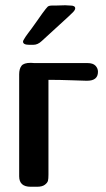

<svg xmlns="http://www.w3.org/2000/svg" viewBox="-20 -713 406 733"><path d="M53.2 -40V-429.2Q53.2 -450.2 62 -461.7Q70.8 -473.1 97.2 -473.1Q100.1 -473.1 104 -472.7Q107.9 -472.2 110.8 -472.2H314Q335 -472.2 344.5 -462.2Q354 -452.1 354 -439Q354 -404.8 313 -404.8H308.1Q302.2 -404.8 255.1 -406.5Q208 -408.2 165 -408.2V-45.9Q165 -30.8 163.1 -22.9Q161.1 -15.1 151.1 -7.6Q141.1 0 121.1 0H97.2Q53.2 0 53.2 -40ZM67.9 -554.2Q67.9 -556.2 68.8 -558.1Q69.8 -560.1 72.5 -564.5Q75.2 -568.8 78.1 -573.5Q81.1 -578.1 87.6 -586.7Q94.2 -595.2 100.6 -604Q106.9 -612.8 118.4 -628.9Q129.9 -645 141.1 -661.1Q157.2 -683.1 162.1 -687.5Q167 -691.9 180.2 -691.9H194.8Q200.7 -691.9 211.9 -692.4Q223.1 -692.9 229 -692.9Q231.9 -692.9 238 -692.4Q244.1 -691.9 247.1 -691.9H248Q267.1 -691.9 267.1 -681.2Q267.1 -675.3 259 -666.7Q251 -658.2 209 -620.1Q168.9 -583 139.2 -556.2Q124 -542 107.9 -542H90.8Q67.9 -542 67.9 -554.2Z"/></svg>

Font: CMU Sans Serif Demi Condensed
Style: DemiCondensed
Weight: 600
Width: 3
Version: Version 0.7.0